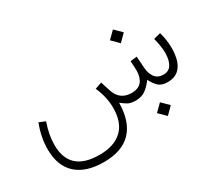

<svg xmlns="http://www.w3.org/2000/svg" viewBox="-135 -773 1468 1304"><g transform="rotate(-30 599.5 -121.0)"><path d="M828.6 145.5 882.8 91.8 937 145.5 882.8 199.7ZM799.3 -442.4 853.5 -496.1 907.7 -442.4 853.5 -388.2ZM747.6 0Q707.5 0 685.3 -13.2Q663.1 -26.4 641.1 -43.9Q639.2 103 566.7 178.5Q494.1 253.9 352.1 253.9Q212.4 253.9 137.5 186Q62.5 118.2 62.5 -12.7Q62.5 -106 100.1 -203.1L148.9 -183.1Q117.2 -94.2 117.2 -15.1Q117.2 196.3 350.6 196.3Q464.8 196.3 526.9 138.4Q588.9 80.6 589.4 -34.2Q589.4 -118.7 550.8 -205.6L604 -224.1L627.9 -148.9Q656.7 -59.1 748.5 -58.6Q803.7 -58.6 828.6 -90.3Q853.5 -122.1 853.5 -175.3Q853.5 -186.5 852.5 -205.1Q851.6 -223.6 849.6 -249.5L900.9 -255.4L907.7 -160.6Q910.2 -120.6 931.9 -89.6Q953.6 -58.6 999.5 -58.6Q1042 -58.6 1062 -92.5Q1082 -126.5 1082 -181.6Q1082 -231 1064 -300.3L1118.2 -314.5Q1136.7 -250 1136.7 -189Q1136.7 -134.3 1123.3 -91.8Q1109.9 -49.3 1079.8 -24.9Q1049.8 -0.5 1000 0Q951.2 0 927 -23.2Q902.8 -46.4 884.3 -83.5Q857.9 -47.4 826.9 -23.7Q795.9 0 747.6 0Z"/></g></svg>

Font: Vazir Thin FD-WOL-UI
Style: Thin-FD-WOL-UI
Weight: 100
Designer: Saber Rastikerdar
Foundry: Saber Rastikerdar
Version: Version 30.1.0